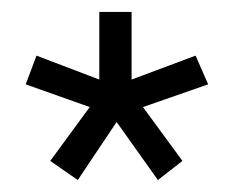

<svg xmlns="http://www.w3.org/2000/svg" viewBox="-20 -720 393 321"><path d="M41 -627 23 -579 130 -541 64 -451 110 -419 175 -516 244 -419 285 -451 219 -541 328 -579 307 -627 200 -587V-700H146V-587Z"/></svg>

Font: AdventPro_ExpandedRegular
Style: ExpandedRegular
Weight: 400
Width: 7
Designer: VivaRado, Andreas Kalpakidis
Foundry: VivaRado, Andreas Kalpakidis
Version: Version 3.000